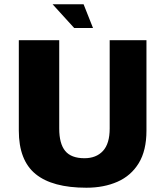

<svg xmlns="http://www.w3.org/2000/svg" viewBox="-20 -855 773 898"><path d="M384 23Q225 23 146.5 -41Q68 -105 68 -244V-667H257V-254Q257 -183 285 -149Q313 -115 375 -115Q430 -115 461.5 -149Q493 -183 493 -254V-667H665V-244Q665 -151 629 -92Q593 -33 529.5 -5Q466 23 384 23ZM327 -724 226 -835H371L415 -724Z"/></svg>

Font: Maven Pro ExtraBold
Style: Regular
Weight: 800
Designer: Joe Prince
Foundry: Joe Prince
Version: Version 2.100